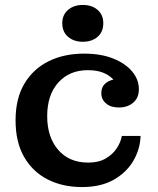

<svg xmlns="http://www.w3.org/2000/svg" viewBox="-20 -746 638 777"><path d="M315 -577Q279 -577 255.5 -597Q232 -617 232 -652Q232 -686 255.5 -706Q279 -726 315 -726Q352 -726 375 -706Q398 -686 398 -652Q398 -617 375 -597Q352 -577 315 -577ZM312 11Q233 11 172.5 -20Q112 -51 77.5 -111Q43 -171 43 -259Q43 -347 78.5 -407Q114 -467 176.5 -498Q239 -529 320 -529Q389 -529 438.5 -509Q488 -489 515 -456.5Q542 -424 542 -385Q542 -350 519 -330.5Q496 -311 461 -311Q428 -311 409 -327.5Q390 -344 390 -369Q390 -392 403.5 -405.5Q417 -419 439 -424Q422 -442 397 -452Q372 -462 335 -462Q261 -462 216 -412Q171 -362 171 -276Q171 -191 215.5 -139.5Q260 -88 337 -88Q379 -88 407.5 -104.5Q436 -121 452.5 -146Q469 -171 473 -196H549Q547 -142 519.5 -95Q492 -48 440 -18.5Q388 11 312 11Z"/></svg>

Font: Montagu Slab 16pt Medium
Style: Regular
Weight: 500
Designer: Florian Karsten
Foundry: Florian Karsten
Version: Version 1.000; ttfautohint (v1.8.3)